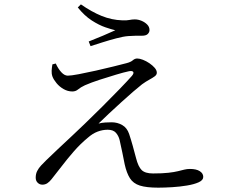

<svg xmlns="http://www.w3.org/2000/svg" viewBox="-20 -829 1040 877"><path d="M702.8 28.2Q648.9 28.2 618.7 18.6Q588.5 8.9 573.5 -14.8Q558.4 -38.5 549.5 -78.6Q544.7 -102.7 538.7 -132.5Q532.8 -162.3 526.4 -189.3Q521.6 -208.8 509.4 -222.6Q497.2 -236.4 471.7 -236.4Q448.5 -236.4 425.8 -227.8Q403.1 -219.3 380.7 -199.5Q347.3 -172 317 -137.2Q286.7 -102.5 261.1 -68.7Q235.4 -34.9 215.3 -10.3Q206.3 1.1 196.4 7.8Q186.5 14.5 173.4 14.5Q161 14.5 152.1 5.7Q143.1 -3.1 143.1 -17.3Q143.1 -34.8 149.9 -48Q156.7 -61.3 167.6 -73Q178.5 -84.7 191.8 -97.7Q212.8 -118.3 244.2 -147.7Q275.6 -177 308.7 -208.1Q341.7 -239.2 367.7 -264.1Q406.3 -301.3 447.7 -342.5Q489.2 -383.7 525.4 -421.3Q561.7 -458.8 582.8 -482.7Q592.9 -495.1 588.2 -500.9Q583.4 -506.7 568.5 -503.5Q546.4 -498.9 510.1 -488Q473.7 -477.1 435.4 -464.7Q397.1 -452.3 368 -439.6Q347.9 -430.1 336.7 -420.6Q325.6 -411.2 310.5 -411.2Q289.6 -411.2 270.5 -422.1Q251.4 -433.1 238.3 -449.1Q225.1 -465.2 219.7 -479.1Q215.1 -492 215.9 -506Q216.7 -520 219.3 -534.9L234.7 -538.9Q246.3 -513.8 260.6 -498.6Q274.8 -483.4 289.7 -483.4Q304.5 -483.4 339.8 -490.1Q375.1 -496.9 417.5 -506.3Q459.8 -515.7 498.1 -525.3Q536.4 -534.9 558.3 -540.6Q577.6 -545.6 586.7 -553.7Q595.8 -561.8 606.9 -561.8Q617.7 -561.8 632.9 -555.9Q648.2 -549.9 662.6 -540.1Q677 -530.2 686.7 -519.1Q696.3 -508 696.3 -496.7Q696.3 -487.4 686.8 -480.4Q677.2 -473.3 662.1 -465.1Q646.9 -456.9 628.9 -444Q613.5 -431.8 588.3 -410.3Q563.1 -388.7 534.3 -362.3Q505.4 -335.9 477.8 -310.3Q450.2 -284.8 430 -264.6Q444.8 -268.6 461.2 -269.5Q477.7 -270.4 489.9 -270.4Q516.4 -270.4 538.5 -257.7Q560.5 -245 569.9 -216.9Q578 -192.7 586.1 -163.7Q594.2 -134.7 601.3 -107.4Q611.3 -67.7 627.1 -52.2Q643 -36.7 678.9 -36.7Q722 -36.7 749 -39.8Q776.1 -42.9 792.6 -47Q809.2 -51.1 821.7 -54.2Q834.2 -57.3 847.6 -57.3Q876.8 -57.3 892.6 -47.1Q908.4 -37 908.4 -20.9Q908.4 -5.8 887.5 3.6Q866.5 13.1 834.1 18.4Q801.8 23.8 766.5 26Q731.2 28.2 702.8 28.2ZM385.2 -639.5Q415.4 -651.5 449.8 -665.8Q484.2 -680.2 506.6 -690.8Q489.8 -694.6 461 -704.4Q432.2 -714.3 399 -735.6Q365.9 -756.9 335.3 -795L349.5 -809Q398.7 -774.8 444.3 -756.2Q490 -737.7 538.6 -736.1Q559.8 -735.3 571.5 -737.9Q583.3 -740.4 595.7 -740.4Q610.8 -740.4 626.2 -734.1Q641.5 -727.8 652.2 -717Q662.9 -706.3 662.9 -691.5Q662.9 -681.8 655 -673.8Q647.2 -665.8 628.3 -665.8Q613.8 -665.8 600.1 -665.8Q586.3 -665.7 566 -664.2Q543.8 -662.6 511.2 -653.9Q478.6 -645.3 446.5 -635.1Q414.4 -624.9 393.6 -618.2Z"/></svg>

Font: Noto Serif KR ExtraLight
Style: Regular
Weight: 200
Designer: Ryoko NISHIZUKA 西塚涼子 (kana & ideographs); Frank Grießhammer (Latin, Greek & Cyrillic); Wenlong ZHANG 张文龙 (bopomofo); San
Foundry: Adobe
Version: Version 2.002-H1;hotconv 1.1.0;makeotfexe 2.6.0